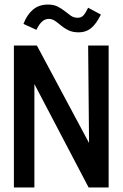

<svg xmlns="http://www.w3.org/2000/svg" viewBox="-20 -823 540 843"><path d="M41 0V-623H142L371 -195L367 -623H457V0H369L131 -454V0ZM367 -789 423 -759Q402 -717 379.5 -699Q357 -681 326 -681Q299 -681 280.5 -690Q262 -699 248.5 -710.5Q235 -722 222 -731Q209 -740 194 -740Q162 -740 140 -692L83 -718Q98 -758 124.5 -780.5Q151 -803 191 -803Q216 -803 233.5 -794Q251 -785 264.5 -774Q278 -763 291 -754Q304 -745 321 -745Q337 -745 346.5 -755.5Q356 -766 367 -789Z"/></svg>

Font: Inconsolata SemiBold
Style: Regular
Weight: 600
Monospace: yes
Designer: Raph Levien, Cyreal, Brenton Simpson
Foundry: Raph Levien, Cyreal, Google
Version: Version 3.100; ttfautohint (v1.8.4.7-5d5b)